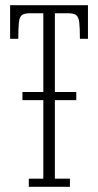

<svg xmlns="http://www.w3.org/2000/svg" viewBox="-20 -720 378 740"><path d="M66.5 -334V-365.5H274V-334ZM91 0V-31.5H147V-669H96.5Q74 -669 64.5 -661.8Q55 -654.5 52.8 -633.2Q50.5 -612 50.5 -570.5H19V-700H319V-570.5H288Q288 -612 285.5 -633.2Q283 -654.5 273.5 -661.8Q264 -669 241.5 -669H191.5V-31.5H249.5V0Z"/></svg>

Font: Imbue Thin 10pt ExtraLight
Style: Regular
Weight: 250
Version: Version 1.102